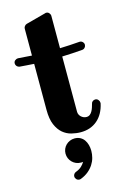

<svg xmlns="http://www.w3.org/2000/svg" viewBox="-151 -786 755 1147"><g transform="rotate(-15 226.5 -212.0)"><path d="M431.2 -475.1Q431.2 -465.3 424.6 -457.8Q418 -450.2 408.2 -449.2Q376.5 -446.8 345.2 -444.8Q314 -442.9 282.2 -441.9V-100.1Q282.2 -90.3 286.4 -82Q290.5 -73.7 297.1 -67.9Q303.7 -62 312 -58.6Q320.3 -55.2 329.1 -55.2Q342.3 -55.2 350.8 -62.3Q359.4 -69.3 365.2 -79.8Q371.1 -90.3 374.8 -102.1Q378.4 -113.8 380.9 -123Q382.3 -131.8 389.6 -137.5Q397 -143.1 405.8 -143.1Q417 -143.1 424.1 -134.5Q431.2 -126 431.2 -117.2V-111.8Q417 -46.9 375.5 -11.5Q334 23.9 272.9 23.9Q245.1 23.9 215.8 16.6Q186.5 9.3 162.8 -10.7Q139.2 -30.8 124 -66.2Q108.9 -101.6 108.9 -158.2V-442.9Q86.9 -444.3 64.7 -445.8Q42.5 -447.3 20 -449.2Q10.3 -450.7 3.7 -458Q-2.9 -465.3 -2.9 -475.1Q-2.9 -486.3 5.6 -493.2Q14.2 -500 22.9 -500H24.9Q46.4 -498.5 67.1 -497.1Q87.9 -495.6 108.9 -494.1V-660.2Q108.9 -668.5 114.3 -675.5Q119.6 -682.6 127.9 -685.1L250 -717.8Q251.5 -718.8 253.4 -719Q255.4 -719.2 256.8 -719.2Q268.1 -719.2 275.1 -710.9Q282.2 -702.6 282.2 -692.9V-493.2Q312 -494.1 342.5 -495.8Q373 -497.6 403.8 -500H405.8Q416.5 -500 423.8 -492.4Q431.2 -484.9 431.2 -475.1ZM304.2 147Q304.2 168 298.6 189.5Q293 210.9 280.5 230.2Q268.1 249.5 248.5 265.9Q229 282.2 201.2 293Q198.7 293.9 196.5 294.4Q194.3 294.9 191.9 294.9Q180.7 294.9 173.3 286.9Q166 278.8 166 269Q166 261.2 170.7 254.6Q175.3 248 183.1 245.1Q205.1 236.8 218.3 224.6Q231.4 212.4 239.7 198.2Q235.8 199.2 232.9 199.2Q230 199.2 226.1 199.2Q210.4 199.2 196.8 193.4Q183.1 187.5 172.9 177.2Q162.6 167 156.7 153.3Q150.9 139.6 150.9 124Q150.9 108.9 156.7 95.2Q162.6 81.5 172.9 71.5Q183.1 61.5 196.8 55.7Q210.4 49.8 226.1 49.8Q245.6 49.8 260.5 57.6Q275.4 65.4 284.9 78.9Q294.4 92.3 299.3 109.9Q304.2 127.4 304.2 147Z"/></g></svg>

Font: Ribeye
Style: Regular
Weight: 400
Designer: Astigmatic (AOETI)
Foundry: Astigmatic (AOETI)
Version: Version 1.000